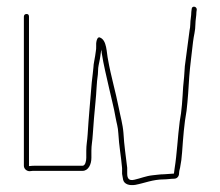

<svg xmlns="http://www.w3.org/2000/svg" viewBox="-20 -519 646 563"><path d="M461 -8C449 -8 439 -6 427 -5C408 -3 392 4 374 8C358 12 353 4 353 -10V-27C349 -62 344 -92 342 -129C340 -155 333 -178 328 -204C319 -250 305 -297 297 -343C292 -365 294 -401 273 -409C264 -413 261 -393 262 -383C262 -378 262 -373 261 -369L259 -355C258 -347 254 -331 254 -322L252 -303C251 -295 250 -286 249 -277C245 -227 240 -175 237 -125C236 -107 233 -95 233 -77V-56C233 -47 230 -33 222 -33H85C78 -33 72 -33 66 -32H65V-470C65 -475 63 -478 58 -478C53 -478 50 -475 50 -470V-33C50 -24 58 -17 67 -17C72 -18 78 -18 85 -18H222C239 -18 248 -37 248 -56V-77C248 -94 251 -105 252 -124C254 -156 257 -189 260 -220C263 -247 263 -276 267 -301L268 -320C269 -329 273 -344 274 -353L276 -367C277 -369 277 -371 277 -374C278 -371 278 -368 278 -365C284 -327 292 -296 300 -260C306 -232 314 -204 319 -174C322 -157 326 -147 327 -128C329 -91 335 -61 338 -26V-9C339 -4 340 2 341 8C344 21 359 26 377 23C404 18 428 7 461 7C470 7 482 5 491 5C499 5 505 -2 505 -10C505 -15 506 -20 508 -27C511 -42 513 -57 514 -73C517 -115 520 -156 527 -194C531 -228 533 -262 535 -295C537 -324 543 -367 546 -396C548 -414 553 -429 553 -448C553 -460 556 -472 556 -484L557 -491C557 -501 542 -503 542 -492L541 -484C541 -472 538 -460 538 -448C538 -441 537 -436 536 -431C532 -402 526 -357 522 -325C521 -306 519 -281 517 -264C515 -230 513 -193 507 -163C501 -117 499 -68 492 -25L490 -10C483 -10 468 -8 461 -8Z"/></svg>

Font: Electronic
Style: UltTh
Weight: 100
Version: Version 1.011